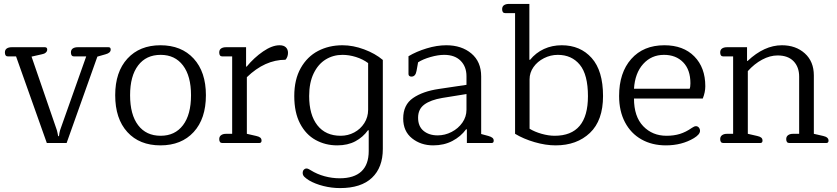

<svg xmlns="http://www.w3.org/2000/svg" viewBox="-20 -730 4272 980"><path d="M62 -442H21Q5 -442 5 -462Q5 -476 14.5 -482.5Q24 -489 40 -489H209Q221 -489 221 -477Q221 -468 213.5 -461.5Q206 -455 194 -453L141 -441L267 -75Q271 -65 273.5 -52Q276 -39 277 -35H281Q281 -39 283.5 -52Q286 -65 290 -75L420 -442H358Q342 -442 342 -462Q342 -476 351.5 -482.5Q361 -489 377 -489H534Q545 -489 545 -477Q545 -460 519 -453L477 -441L320 0H219Z M568 -244Q568 -363 630.5 -431Q693 -499 799 -499Q906 -499 968.5 -431Q1031 -363 1031 -244Q1031 -124 968.5 -56Q906 12 799 12Q692 12 630 -56Q568 -124 568 -244ZM955 -244Q955 -342 914 -396Q873 -450 800 -450Q726 -450 685 -396Q644 -342 644 -244Q644 -145 685 -91Q726 -37 800 -37Q873 -37 914 -91Q955 -145 955 -244Z M1099 -20Q1099 -33 1108.5 -40Q1118 -47 1134 -47H1165V-442H1115Q1099 -442 1099 -462Q1099 -476 1108.5 -482.5Q1118 -489 1134 -489H1236V-390H1239Q1277 -436 1323 -467.5Q1369 -499 1407 -499Q1428 -499 1439 -488.5Q1450 -478 1450 -460Q1450 -450 1446.5 -440.5Q1443 -431 1437 -425Q1332 -425 1240 -336V-47L1288 -36Q1302 -33 1308.5 -27.5Q1315 -22 1315 -12Q1315 0 1303 0H1115Q1099 0 1099 -20Z M1558 191Q1542 181 1533.5 172.5Q1525 164 1525 153Q1525 142 1531 136Q1537 130 1545 130Q1550 130 1556.5 133.5Q1563 137 1566 139Q1598 159 1636.5 169.5Q1675 180 1714 180Q1787 180 1824.5 145Q1862 110 1862 41V-65H1858Q1833 -30 1794 -9Q1755 12 1701 12Q1641 12 1591 -15.5Q1541 -43 1511.5 -99.5Q1482 -156 1482 -240Q1482 -324 1515 -382.5Q1548 -441 1603.5 -470Q1659 -499 1728 -499Q1782 -499 1838.5 -478Q1895 -457 1934 -424V30Q1934 125 1878.5 177.5Q1823 230 1716 230Q1673 230 1631 219.5Q1589 209 1558 191ZM1859 -170V-408Q1832 -428 1797 -439Q1762 -450 1728 -450Q1681 -450 1642.5 -426.5Q1604 -403 1581 -355.5Q1558 -308 1558 -240Q1558 -144 1600 -90.5Q1642 -37 1719 -37Q1756 -37 1788 -54Q1820 -71 1839.5 -101.5Q1859 -132 1859 -170Z M2038 -125Q2038 -195 2088 -229.5Q2138 -264 2220 -276L2361 -297V-341Q2361 -390 2331 -420Q2301 -450 2247 -450Q2216 -450 2177.5 -439Q2139 -428 2114 -412L2106 -368Q2101 -339 2080 -339Q2073 -339 2069 -342.5Q2065 -346 2065 -352V-443Q2105 -467 2157.5 -483Q2210 -499 2258 -499Q2336 -499 2386 -457Q2436 -415 2436 -340V-46L2473 -36Q2487 -32 2493.5 -26.5Q2500 -21 2500 -12Q2500 0 2489 0H2363V-70H2359Q2332 -33 2289 -10.5Q2246 12 2191 12Q2128 12 2083 -24Q2038 -60 2038 -125ZM2361 -170V-250L2237 -230Q2178 -220 2146 -196.5Q2114 -173 2114 -129Q2114 -85 2142 -62Q2170 -39 2214 -39Q2251 -39 2285 -56.5Q2319 -74 2340 -104Q2361 -134 2361 -170Z M2609 -47V-663H2559Q2543 -663 2543 -683Q2543 -697 2552.5 -703.5Q2562 -710 2578 -710H2682V-426L2685 -424Q2715 -461 2756.5 -480Q2798 -499 2847 -499Q2942 -499 3000 -434Q3058 -369 3058 -240Q3058 -115 2991 -51.5Q2924 12 2816 12Q2765 12 2708.5 -4.5Q2652 -21 2609 -47ZM2981 -239Q2981 -349 2939.5 -399.5Q2898 -450 2827 -450Q2790 -450 2756.5 -433Q2723 -416 2703 -387.5Q2683 -359 2683 -325V-73Q2709 -57 2744.5 -47Q2780 -37 2811 -37Q2981 -37 2981 -239Z M3140 -240Q3140 -359 3202 -429Q3264 -499 3371 -499Q3468 -499 3524 -442Q3580 -385 3580 -290Q3580 -259 3567 -227H3216Q3216 -135 3263 -86Q3310 -37 3382 -37Q3420 -37 3450.5 -46.5Q3481 -56 3511 -77Q3513 -78 3519.5 -82Q3526 -86 3532 -86Q3541 -86 3547 -79Q3553 -72 3553 -62Q3553 -44 3522 -25Q3460 12 3379 12Q3308 12 3254 -18.5Q3200 -49 3170 -106Q3140 -163 3140 -240ZM3500 -277Q3504 -286 3504 -305Q3504 -374 3467 -412Q3430 -450 3369 -450Q3305 -450 3263 -403.5Q3221 -357 3216 -277Z M3656 -20Q3656 -33 3665.5 -40Q3675 -47 3691 -47H3722V-442H3672Q3656 -442 3656 -462Q3656 -476 3665.5 -482.5Q3675 -489 3691 -489H3793V-419H3796Q3881 -499 3971 -499Q4042 -499 4088 -457.5Q4134 -416 4134 -345V-47L4182 -36Q4209 -30 4209 -12Q4209 0 4197 0H4009Q3993 0 3993 -20Q3993 -33 4002.5 -40Q4012 -47 4028 -47H4059V-339Q4059 -388 4030.5 -417.5Q4002 -447 3949 -447Q3910 -447 3870 -425.5Q3830 -404 3797 -367V-47L3845 -36Q3859 -33 3865.5 -27.5Q3872 -22 3872 -12Q3872 0 3860 0H3672Q3656 0 3656 -20Z"/></svg>

Font: Maitree
Style: Regular
Weight: 400
Designer: CadsonDemak Team
Foundry: CadsonDemak
Version: Version 1.001